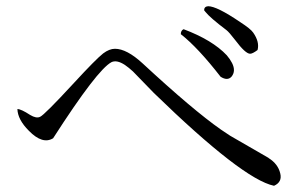

<svg xmlns="http://www.w3.org/2000/svg" viewBox="-20 -658 960 618"><path d="M809 -497Q793 -485 785 -485Q770 -485 737 -529Q717 -555 709 -561Q656 -601 641 -620Q639 -622 637 -625Q637 -637 650 -638Q678 -638 753 -587Q787 -565 795 -553Q816 -523 809 -497ZM690 -411Q617 -505 562 -548Q562 -560 571 -564Q664 -529 710 -480Q721 -467 727 -455Q740 -429 725 -411Q712 -397 690 -411ZM862 -60Q761 -81 475 -359L408 -428Q395 -440 382 -449Q356 -466 339 -458Q293 -434 151 -213Q117 -192 73 -237Q37 -273 36 -307Q48 -307 77 -288Q97 -276 109 -282Q123 -288 218 -391Q289 -468 312 -486Q332 -501 350 -501Q388 -501 439 -454Q601 -304 691 -241L721 -221L844 -150L845 -149Q875 -130 882 -100Q889 -72 862 -60Z"/></svg>

Font: cwTeXFangSong
Style: Medium
Weight: 500
Version: Version 1.17